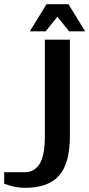

<svg xmlns="http://www.w3.org/2000/svg" viewBox="-20 -890 428 920"><path d="M123 -740 203 -870H308L388 -740H311L255 -810L199 -740ZM0 -10V-65H100Q145 -65 170 -105Q195 -145 195 -240V-700H315V-240Q315 -107 263 -48.5Q211 10 100 10Q50 10 0 -10Z"/></svg>

Font: Cuprum
Style: Bold
Weight: 700
Designer: Jovanny Lemonad
Foundry: Jovanny Lemonad
Version: Version 2.000